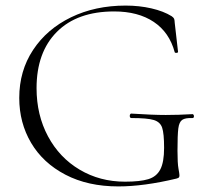

<svg xmlns="http://www.w3.org/2000/svg" viewBox="-20 -656 753 688"><path d="M49 -305Q49 -402 98.5 -477Q148 -552 234.5 -594Q321 -636 430 -636Q479 -636 522.5 -626Q566 -616 595 -598Q602 -593 603.5 -589.5Q605 -586 605.5 -581.5Q606 -577 606 -575L618 -470Q618 -467 612.5 -466.5Q607 -466 606 -469Q587 -540 531 -577.5Q475 -615 389 -615Q257 -615 184 -542Q111 -469 111 -340Q111 -244 152 -167.5Q193 -91 265.5 -48Q338 -5 428 -5Q482 -5 511.5 -14Q541 -23 554.5 -49Q568 -75 568 -126Q568 -178 561 -198.5Q554 -219 531 -226Q508 -233 451 -233Q445 -233 445 -241Q445 -244 446.5 -246.5Q448 -249 450 -249Q527 -244 574 -244Q619 -244 670 -247Q672 -247 673.5 -244.5Q675 -242 675 -240Q675 -233 670 -233Q644 -234 633 -226.5Q622 -219 619 -196Q616 -173 616 -116Q616 -71 619.5 -52Q623 -33 623 -28Q623 -22 621 -20Q619 -18 612 -16Q495 12 404 12Q295 12 214.5 -30Q134 -72 91.5 -144Q49 -216 49 -305Z"/></svg>

Font: Cormorant SC Light
Style: Regular
Weight: 300
Designer: Christian Thalmann (Catharsis Fonts)
Foundry: Catharsis Fonts
Version: Version 4.000